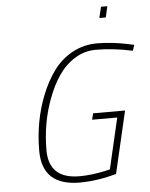

<svg xmlns="http://www.w3.org/2000/svg" viewBox="-60 -947 785 1005"><g transform="rotate(-5 332.5 -444.5)"><path d="M495 -840 509 -898H542L529 -840ZM318 9Q121 9 121 -175Q121 -331 175 -466Q203 -536 242.5 -590Q282 -644 341.5 -676.5Q401 -709 471 -709Q550 -709 638 -690L665 -684L655 -654Q553 -676 463 -676Q402 -676 351 -644Q300 -612 265 -560Q230 -508 206 -442Q159 -317 159 -175Q159 -24 320 -24Q383 -24 456 -40L481 -46L543 -313H411L419 -346H587L511 -19Q409 9 318 9Z"/></g></svg>

Font: Titillium Web ExtraLight
Style: Italic
Weight: 275
Italic angle: -13°
Version: Version 1.002;PS 57.000;hotconv 1.0.70;makeotf.lib2.5.55311